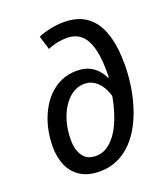

<svg xmlns="http://www.w3.org/2000/svg" viewBox="-142 -869 856 979"><g transform="rotate(-20 286.5 -379.5)"><path d="M231.9 9.8Q170.4 9.8 129.4 -15.6Q88.4 -41 68.1 -86.2Q47.9 -131.3 47.9 -190.4Q47.9 -239.7 58.3 -286.9Q68.8 -334 89.4 -375Q109.9 -416 139.6 -447Q169.4 -478 208 -495.6Q246.6 -513.2 293.5 -513.2Q332.5 -513.2 359.4 -501Q386.2 -488.8 404.5 -468.3Q422.9 -447.8 434.1 -423.8H437Q438 -432.1 438 -441.4Q438 -450.7 438 -457Q438 -574.7 405.5 -631.3Q373 -688 304.2 -688Q278.8 -688 251 -682.1Q223.1 -676.3 200.7 -666L177.7 -740.7Q203.6 -752.4 241.7 -760.7Q279.8 -769 317.4 -769Q394 -769 442.4 -732.9Q490.7 -696.8 513.7 -627.9Q536.6 -559.1 536.6 -460.4Q536.6 -408.7 529.1 -354Q521.5 -299.3 505.9 -246.6Q490.2 -193.8 465.8 -147.5Q441.4 -101.1 407.5 -65.9Q373.5 -30.8 329.8 -10.5Q286.1 9.8 231.9 9.8ZM240.2 -71.3Q269.5 -71.3 294.2 -85.2Q318.8 -99.1 339.4 -123.5Q359.9 -147.9 375.7 -180.7Q391.6 -213.4 403.3 -251.7Q415 -290 421.9 -330.6Q413.6 -360.8 397.9 -384.8Q382.3 -408.7 359.9 -423.1Q337.4 -437.5 307.6 -437.5Q280.8 -437.5 256.6 -425.3Q232.4 -413.1 212.4 -390.6Q192.4 -368.2 177.5 -337.6Q162.6 -307.1 154.5 -269.8Q146.5 -232.4 146.5 -190.4Q146.5 -138.7 169.2 -105Q191.9 -71.3 240.2 -71.3Z"/></g></svg>

Font: Open Sans Medium
Style: Italic
Weight: 500
Italic angle: -12°
Designer: Monotype Design Team
Foundry: Monotype Imaging Inc.
Version: Version 3.000